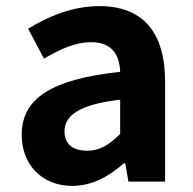

<svg xmlns="http://www.w3.org/2000/svg" viewBox="-20 -594 631 628"><path d="M216 14C281 14 337 -17 385 -60H390L400 0H520V-327C520 -489 447 -574 305 -574C217 -574 137 -540 72 -500L124 -402C176 -433 226 -456 278 -456C347 -456 371 -414 373 -359C148 -335 51 -272 51 -153C51 -57 116 14 216 14ZM265 -101C222 -101 191 -120 191 -164C191 -215 236 -252 373 -268V-156C338 -121 307 -101 265 -101Z"/></svg>

Font: Noto Sans Mono CJK TC
Style: Bold
Weight: 700
Designer: Ryoko NISHIZUKA 西塚涼子 (kana, bopomofo & ideographs); Paul D. Hunt (Latin, Greek & Cyrillic); Sandoll Communications 산돌커뮤니
Foundry: Adobe
Version: Version 2.004;hotconv 1.0.118;makeotfexe 2.5.65603